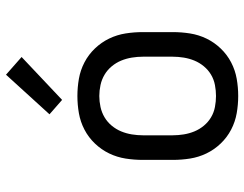

<svg xmlns="http://www.w3.org/2000/svg" viewBox="-107 -699 814 640"><g transform="rotate(-90 300.0 -379.0)"><path d="M300 8Q271 8 242.5 3Q214 -2 188 -15.5Q162 -29 141.5 -50.5Q121 -72 108.5 -98Q96 -124 91.5 -152.5Q87 -181 87 -210V-310Q87 -339 91.5 -367.5Q96 -396 108.5 -422Q121 -448 141.5 -469.5Q162 -491 188 -504.5Q214 -518 242.5 -523Q271 -528 300 -528Q329 -528 357.5 -523Q386 -518 412 -504.5Q438 -491 458.5 -469.5Q479 -448 491.5 -422Q504 -396 508.5 -367.5Q513 -339 513 -310V-210Q513 -181 508.5 -152.5Q504 -124 491.5 -98Q479 -72 458.5 -50.5Q438 -29 412 -15.5Q386 -2 357.5 3Q329 8 300 8ZM300 -66Q318 -66 336.5 -69.5Q355 -73 371 -82.5Q387 -92 399 -106.5Q411 -121 418 -138Q425 -155 428 -173.5Q431 -192 431 -210V-310Q431 -328 428 -346.5Q425 -365 418 -382Q411 -399 399 -413.5Q387 -428 371 -437.5Q355 -447 336.5 -451Q318 -455 300 -455Q282 -455 263.5 -451Q245 -447 229 -437.5Q213 -428 201 -413.5Q189 -399 182 -382Q175 -365 172 -346.5Q169 -328 169 -310V-210Q169 -192 172 -173.5Q175 -155 182 -138Q189 -121 201 -106.5Q213 -92 229 -82.5Q245 -73 263.5 -69.5Q282 -66 300 -66ZM287 -579 239 -621 371 -766 430 -714Z"/></g></svg>

Font: Iosevka Plex Etoile
Style: Regular
Weight: 400
Designer: Belleve Invis
Foundry: Belleve Invis
Version: Version 25.1.1; ttfautohint (v1.8.4)